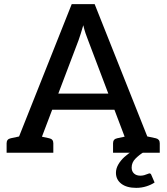

<svg xmlns="http://www.w3.org/2000/svg" viewBox="-20 -739 806 929"><path d="M41 0 327 -719H438L724 0H640Q625 0 616 -7Q607 -14 603 -25L406 -545Q400 -560 394 -577.5Q388 -595 383 -617Q377 -595 371 -577Q365 -559 360 -544L163 -25Q159 -16 149.5 -8Q140 0 126 0ZM120 0V-64H184V0ZM209 -208 233 -286H533L557 -208ZM580 0V-64H647V0ZM12 0V-46Q12 -56 17 -62Q22 -68 32 -70L102 -85L113 0ZM137 0 149 -85 218 -70Q228 -68 233 -62Q238 -56 238 -46V0ZM527 0V-46Q527 -56 532 -62Q537 -68 547 -70L617 -85L628 0ZM652 0 664 -85 734 -70Q743 -68 748 -62Q753 -56 753 -46V0ZM702 100Q710 100 712 107L728 144Q712 155 688.5 162.5Q665 170 639 170Q593 170 567 150Q541 130 541 97Q541 77 552 57.5Q563 38 581.5 21Q600 4 622 -9L674 -2Q654 10 635.5 28.5Q617 47 617 72Q617 90 628.5 100.5Q640 111 659 111Q669 111 678 108.5Q687 106 693.5 103Q700 100 702 100Z"/></svg>

Font: Aleo Medium
Style: Regular
Weight: 500
Designer: Alessio Laiso
Foundry: Alessio Laiso
Version: Version 2.001;gftools[0.9.29]